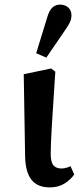

<svg xmlns="http://www.w3.org/2000/svg" viewBox="-20 -799 352 833"><path d="M197 14Q143 14 117 -18.5Q91 -51 89 -118L83 -477L202 -502L220 -488Q210 -341 205 -255.5Q200 -170 200 -132Q200 -95 212 -81.5Q224 -68 246 -68Q258 -68 268 -71Q278 -74 286 -78L302 -42Q286 -19 259.5 -2.5Q233 14 197 14ZM137 -568 184 -721Q193 -753 207 -766Q221 -779 240 -779Q262 -779 276 -766.5Q290 -754 290 -733Q290 -717 283.5 -703Q277 -689 263 -669L181 -549Z"/></svg>

Font: Source Serif 4 SmText Semibold
Style: Regular
Weight: 600
Designer: Frank Grießhammer
Foundry: Adobe
Version: Version 4.005;hotconv 1.1.0;makeotfexe 2.6.0